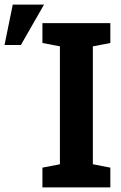

<svg xmlns="http://www.w3.org/2000/svg" viewBox="-23 -811 525 831"><path d="M160.6 0V-85.4L236.3 -100.1V-610.4L160.6 -625V-710.9H454.6V-625L378.9 -610.4V-100.1L454.6 -85.4V0ZM-3.4 -616.2 32.2 -791H167.5L67.4 -616.2Z"/></svg>

Font: Roboto Slab
Style: Bold
Weight: 700
Designer: Google
Version: Version 2.000; ttfautohint (v1.8.1.43-b0c9)